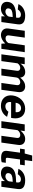

<svg xmlns="http://www.w3.org/2000/svg" viewBox="1736 -2458 731 4244"><g transform="rotate(90 2102.0 -335.5)"><path d="M172 10C242 10 303 -20 341 -80V0H467L517 -363C530 -462 482 -526 323 -526C203 -526 111 -468 70 -376L188 -362C221 -414 263 -432 303 -432C354 -432 378 -403 372 -354L369 -326L308 -323C126 -319 37 -261 22 -149C7 -47 74 10 172 10ZM236 -89C191 -89 158 -116 166 -163C175 -229 241 -244 308 -248L357 -250L347 -172C340 -129 286 -89 236 -89Z M755 10C810 10 883 -20 940 -85L946 0H1059L1133 -517H981L931 -156C905 -117 875 -92 828 -92C778 -92 756 -122 762 -166L811 -517H660L609 -148C596 -50 666 9 755 10Z M1180 0H1330L1379 -357C1404 -395 1442 -417 1481 -417C1523 -417 1551 -391 1545 -348L1497 0H1647L1692 -331C1694 -341 1696 -348 1701 -361C1715 -391 1758 -417 1798 -417C1839 -417 1867 -391 1862 -348L1813 0H1964L2014 -369C2028 -468 1976 -526 1890 -526C1835 -526 1771 -508 1695 -415C1688 -479 1651 -527 1571 -527C1515 -527 1445 -505 1386 -422L1399 -516H1251Z M2236 -215H2585L2592 -256C2614 -411 2541 -526 2383 -526C2227 -526 2112 -406 2090 -252C2068 -92 2165 10 2318 10C2422 10 2511 -37 2562 -126L2449 -155C2423 -114 2381 -88 2330 -88C2261 -88 2224 -138 2236 -215ZM2250 -315C2258 -379 2298 -435 2371 -435C2440 -435 2467 -384 2458 -315Z M2658 0H2808L2857 -358C2883 -396 2923 -417 2963 -417C3007 -417 3035 -391 3029 -349L2981 0H3131L3183 -372C3196 -466 3145 -526 3052 -526C2981 -526 2922 -490 2865 -422L2878 -516H2729Z M3619 -412 3634 -517H3518L3541 -681H3417L3373 -516H3280L3265 -412H3354L3316 -135C3304 -51 3332 6 3470 6C3518 6 3550 -1 3565 -7L3578 -98H3499C3476 -98 3463 -106 3468 -143L3504 -412Z M3813 10C3883 10 3944 -20 3982 -80V0H4108L4158 -363C4171 -462 4123 -526 3964 -526C3844 -526 3752 -468 3711 -376L3829 -362C3862 -414 3904 -432 3944 -432C3995 -432 4019 -403 4013 -354L4010 -326L3949 -323C3767 -319 3678 -261 3663 -149C3648 -47 3715 10 3813 10ZM3877 -89C3832 -89 3799 -116 3807 -163C3816 -229 3882 -244 3949 -248L3998 -250L3988 -172C3981 -129 3927 -89 3877 -89Z"/></g></svg>

Font: United Sans
Style: Bold Italic
Weight: 700
Italic angle: -8°
Designer: Pablo Impallari, Rodrigo Fuenzalida (Modified by Dan O. Williams)
Version: Version 1.000;PS 001.000;hotconv 1.0.88;makeotf.lib2.5.64775